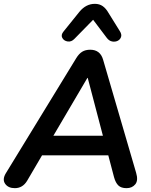

<svg xmlns="http://www.w3.org/2000/svg" viewBox="-25 -972 789 1000"><path d="M52 8Q18 8 2 -14.5Q-14 -37 5 -69L372 -669Q386 -692 403 -702.5Q420 -713 445 -713Q497 -713 512 -661L684 -72Q696 -32 679.5 -12Q663 8 634 8Q606 8 591.5 -6Q577 -20 569 -49L539 -163H194L116 -30Q93 8 52 8ZM430 -566 253 -265H511L432 -566ZM363 -770Q347 -753 327.5 -756Q308 -759 299.5 -774.5Q291 -790 306 -808L389 -911Q423 -952 469 -952Q493 -952 510 -940Q527 -928 540 -905L599 -810Q610 -793 605.5 -779.5Q601 -766 588 -759.5Q575 -753 559 -756Q543 -759 531 -775L460 -869Z"/></svg>

Font: Nunito
Style: Bold Italic
Weight: 700
Italic angle: -9°
Designer: Vernon Adams
Foundry: Vernon Adams
Version: Version 3.601; ttfautohint (v1.8.2.53-6de2)